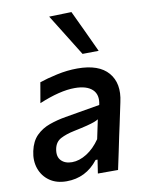

<svg xmlns="http://www.w3.org/2000/svg" viewBox="-88 -840 695 913"><g transform="rotate(-10 260.0 -384.0)"><path d="M159.5 10.5Q110.5 10.5 77.5 -12.8Q44.5 -36 31 -74.5Q17.5 -113 27.5 -158.5Q37.5 -205 64.2 -231.5Q91 -258 128.2 -271.2Q165.5 -284.5 207.5 -291.5L374.5 -320Q385.5 -368 358.2 -393.8Q331 -419.5 273 -419.5Q202 -419.5 100.5 -377L117.5 -475Q152.5 -487 202.8 -498Q253 -509 302 -509Q405.5 -509 450.5 -456.5Q495.5 -404 476 -316.5Q471 -293 465.5 -266.8Q460 -240.5 453.5 -210L442 -157Q435 -122.5 426.8 -83.8Q418.5 -45 409 0H311.5L321.5 -65.5H312Q253 10.5 159.5 10.5ZM200.5 -74.5Q235.5 -74.5 271.8 -97.2Q308 -120 336.5 -161.5L356 -254Q348 -249 335.5 -244.2Q323 -239.5 299.8 -233.5Q276.5 -227.5 235.5 -219Q196.5 -211 169.8 -197Q143 -183 136.5 -149.5Q129.5 -113.5 148 -94Q166.5 -74.5 200.5 -74.5ZM338.5 -573Q308 -622.5 276.5 -673Q245 -723.5 213 -775L321 -778Q345 -727 369 -676.2Q393 -625.5 416.5 -574Z"/></g></svg>

Font: Commissioner Medium
Style: Italic
Weight: 500
Italic angle: -12°
Designer: Kostas Bartsokas
Foundry: Kostas Bartsokas
Version: Version 1.000; ttfautohint (v1.8.3)